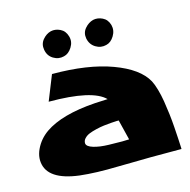

<svg xmlns="http://www.w3.org/2000/svg" viewBox="-102 -819 881 890"><g transform="rotate(-15 338.5 -374.5)"><path d="M166 -642Q161 -670 178 -690.5Q195 -711 218 -717Q240 -722 263 -711Q286 -700 294 -672Q302 -645 286 -619.5Q270 -594 247 -589Q220 -582 195.5 -597Q171 -612 166 -642ZM368 -642Q363 -670 380.5 -690.5Q398 -711 421 -717Q443 -722 466 -711Q489 -700 497 -672Q504 -645 488.5 -619.5Q473 -594 450 -589Q423 -582 398.5 -597Q374 -612 368 -642ZM237 -173Q239 -158 268.5 -149Q298 -140 341.5 -139Q385 -138 405.5 -138Q426 -138 439 -139L415 -236Q412 -236 405 -236Q398 -236 379 -234.5Q360 -233 343 -231Q326 -229 305 -224Q284 -219 269.5 -213Q255 -207 245.5 -196.5Q236 -186 237 -173ZM611 -371Q620 -354 628 -326Q636 -298 641 -267.5Q646 -237 650 -203.5Q654 -170 656 -140Q658 -110 659.5 -85.5Q661 -61 661.5 -47Q662 -33 662 -33H592H590H515Q479 -33 416.5 -31.5Q354 -30 305 -30Q256 -30 214 -33Q47 -43 20 -122Q7 -162 27 -204.5Q47 -247 87 -275Q168 -331 329 -342Q358 -344 391 -345Q333 -404 124 -404L172 -524Q343 -524 458.5 -481.5Q574 -439 611 -371Z"/></g></svg>

Font: LONDON PRESLEY
Style: Regular
Weight: 400
Version: Version 001.000